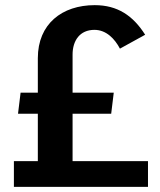

<svg xmlns="http://www.w3.org/2000/svg" viewBox="-20 -726 621 746"><path d="M34 -100V0H555V-100H262V-284H412L422 -366H262V-514C262 -568 290 -610 347 -610C393 -610 426 -575 446 -537L544 -591C497 -665 437 -706 348 -706C221 -706 127 -633 127 -500V-366H60L50 -284H127V-100Z"/></svg>

Font: Rosario
Style: Bold
Weight: 700
Designer: Hector Gatti
Foundry: Omnibus Type
Version: Version 1.100